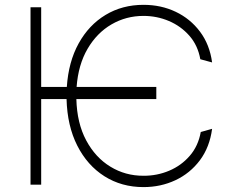

<svg xmlns="http://www.w3.org/2000/svg" viewBox="-20 -757 949 787"><path d="M620.7 -400.6V-350.9H293Q295.5 -252.5 333.1 -182Q370.7 -111.5 432.4 -73.9Q494 -36.2 568.2 -36.6Q623.6 -36.2 673.3 -57.2Q723 -78.1 757.8 -118.3Q792.6 -158.4 802.9 -215.9L849.4 -229Q839.5 -153.8 799.4 -100.1Q759.2 -46.5 699 -18.3Q638.8 9.9 568.2 9.9Q478.3 9.9 408 -34.6Q337.7 -79.2 296.7 -160.2Q255.7 -241.1 252.8 -350.9H148.8V0H105.1V-727.3H148.8V-400.6H253.9Q260.7 -503.6 302.4 -579Q344.1 -654.5 412.6 -695.8Q481.2 -737.2 568.2 -737.2Q640.3 -737.2 700.3 -708.6Q760.3 -680 799.9 -627.1Q839.5 -574.2 849.4 -501.1L801.1 -514.2Q790.8 -571.4 756 -610.8Q721.2 -650.2 672.1 -671Q622.9 -691.8 568.2 -691.8Q496.8 -691.8 437 -657Q377.1 -622.2 339 -557Q300.8 -491.8 294 -400.6Z"/></svg>

Font: Inter UI Extra Light
Style: Regular
Weight: 200
Designer: Rasmus Andersson
Foundry: rsms
Version: 3.2;8d6f07862